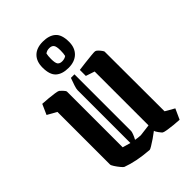

<svg xmlns="http://www.w3.org/2000/svg" viewBox="-250 -984 1109 1109"><g transform="rotate(-45 304.5 -429.5)"><path d="M82 -522 25 -554 53 -617Q75 -616 100.5 -613.5Q126 -611 147 -608Q168 -605 175 -601Q180 -597 191.5 -585Q203 -573 204 -566V-111Q229 -103 253 -97V-529Q253 -539 260 -560.5Q267 -582 276 -606H305V-143Q305 -137 299.5 -122Q294 -107 285 -91Q306 -87 327 -86L399 -95V-535L345 -553V-602Q366 -605 396 -608.5Q426 -612 451.5 -614.5Q477 -617 483 -616Q490 -615 498.5 -606.5Q507 -598 513.5 -589Q520 -580 521 -576L522 -87L578 -55L549 9Q528 8 502.5 5.5Q477 3 456 -0.5Q435 -4 428 -8Q424 -11 412 -27Q400 -43 399 -51Q381 -37 360.5 -23Q340 -9 324 0.5Q308 10 304 10Q250 6 208 -2.5Q166 -11 131 -24Q126 -26 114 -40.5Q102 -55 92 -70.5Q82 -86 82 -92ZM308 -656Q257 -656 229.5 -680.5Q202 -705 202 -764Q202 -814 230 -841.5Q258 -869 309 -869Q360 -869 388 -844.5Q416 -820 416 -761Q416 -712 387 -684Q358 -656 308 -656ZM308 -709Q318 -709 326.5 -711.5Q335 -714 342 -719Q346 -735 346 -761Q346 -794 337 -805Q328 -816 309 -816Q298 -816 291 -813.5Q284 -811 276 -806Q272 -790 272 -764Q272 -731 280.5 -720Q289 -709 308 -709Z"/></g></svg>

Font: Grenze Gotisch SemiBold
Style: Regular
Weight: 600
Designer: Renata Polastri
Foundry: Omnibus-Type
Version: Version 1.001